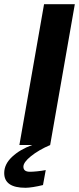

<svg xmlns="http://www.w3.org/2000/svg" viewBox="-67 -688 375 911"><path d="M25 0 142 -668H288L171 0ZM54 203Q-47 203 -47 133Q-47 91 -9.5 56Q28 21 86 0H171Q116 24 80 53Q44 82 44 103Q44 127 75 127Q87 127 108 125Q129 123 150 119L137 190Q113 196 90.5 199.5Q68 203 54 203Z"/></svg>

Font: Gantari
Style: Bold Italic
Weight: 700
Italic angle: -10°
Designer: Anugrah Pasau
Foundry: Lafontype
Version: Version 1.000; ttfautohint (v1.8.4.7-5d5b)